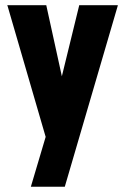

<svg xmlns="http://www.w3.org/2000/svg" viewBox="-20 -522 479 735"><path d="M228 192.9H98.1L154.8 2L9.3 -498L7.8 -502H12.2H154.3H157.2L157.7 -499.5L216.8 -230L282.7 -499.5L283.2 -502H285.6H426.8H431.2L430.2 -498Z"/></svg>

Font: MAUL Condensed Bold
Style: Condensed Bold
Weight: 700
Designer: MAUL
Version: Version 1.0; 2020; ttfautohint (v1.8.3)